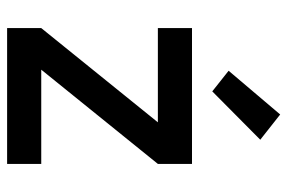

<svg xmlns="http://www.w3.org/2000/svg" viewBox="-154 -654 808 540"><g transform="rotate(90 250.0 -384.0)"><path d="M59 0V-96L324 -424H59V-520H441V-424L176 -96H441V0ZM237 -577 179 -623 302 -768 373 -712Z"/></g></svg>

Font: Iosevka Term
Style: Bold
Weight: 700
Monospace: yes
Designer: Belleve Invis
Foundry: Belleve Invis
Version: Version 30.0.1